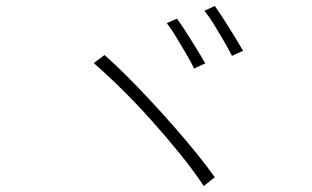

<svg xmlns="http://www.w3.org/2000/svg" viewBox="-20 -741 1040 639"><path d="M569 -679Q581 -663 598.5 -635.5Q616 -608 634 -579Q652 -550 663 -530L626 -513Q616 -534 599 -563Q582 -592 565 -620Q548 -648 535 -664ZM695 -721Q707 -704 724.5 -677Q742 -650 759.5 -621.5Q777 -593 789 -572L752 -555Q741 -577 724.5 -605.5Q708 -634 691 -661.5Q674 -689 660 -705ZM328 -558Q363 -527 401.5 -488.5Q440 -450 480.5 -406.5Q521 -363 560 -318.5Q599 -274 633.5 -231.5Q668 -189 695 -151L658 -122Q625 -172 581 -226.5Q537 -281 487.5 -336.5Q438 -392 387.5 -442Q337 -492 292 -531Z"/></svg>

Font: Noto Sans SC Thin ExtraLight
Style: Regular
Weight: 250
Version: Version 2.004-H2;hotconv 1.0.118;makeotfexe 2.5.65603